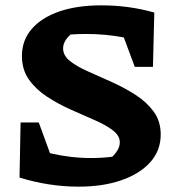

<svg xmlns="http://www.w3.org/2000/svg" viewBox="-20 -686 666 718"><path d="M274 12Q163 12 53 -22L57 -228H125L167 -113Q244 -95 321 -95Q362 -95 400 -100Q410 -109 419 -123.5Q428 -138 428 -154Q428 -179 401.5 -199Q375 -219 333.5 -237Q292 -255 245 -276Q198 -297 156.5 -324Q115 -351 88.5 -388Q62 -425 62 -477Q62 -535 98.5 -577.5Q135 -620 201.5 -643Q268 -666 359 -666Q463 -666 557 -639L552 -436H484L443 -546Q375 -559 302 -559Q274 -559 244 -557Q216 -532 216 -505Q216 -478 242 -457.5Q268 -437 310 -418.5Q352 -400 398.5 -379Q445 -358 486.5 -331.5Q528 -305 554.5 -269Q581 -233 581 -183Q581 -123 542 -79.5Q503 -36 434 -12Q365 12 274 12Z"/></svg>

Font: Piazzolla
Style: Bold
Weight: 700
Designer: Juan Pablo del Peral
Foundry: Huerta Tipografica
Version: Version 1.330